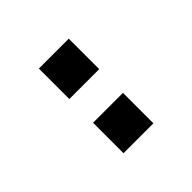

<svg xmlns="http://www.w3.org/2000/svg" viewBox="7 -905 486 486"><g transform="rotate(45 250.0 -662.5)"><path d="M208 -609H99V-716H208ZM402 -609H293V-716H402Z"/></g></svg>

Font: Inria Sans
Style: Bold
Weight: 700
Designer: Black Foundry Team
Foundry: Black Foundry
Version: Version 1.2; ttfautohint (v1.8.3)